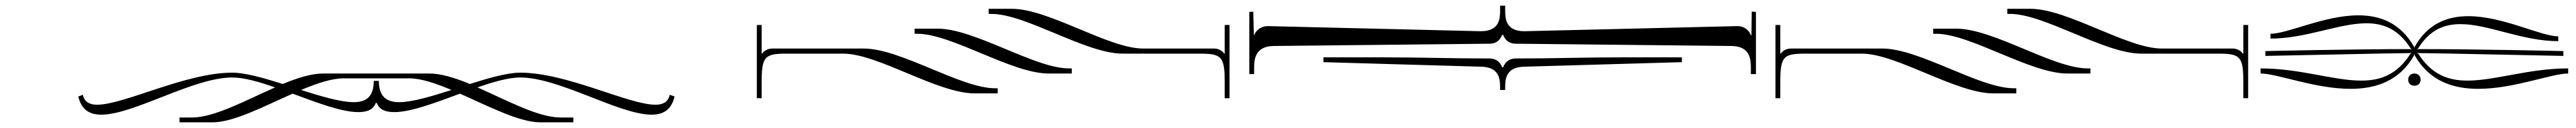

<svg xmlns="http://www.w3.org/2000/svg" viewBox="-20 -416 9112 451"><path d="M1123 -157C1082 -157 1033 -142 980 -120C911 -142 846 -160 802 -160C636 -160 420 -47 323 -47C296 -47 278 -58 273 -82L257 -76C268 -29 297 -12 338 -12C454 -12 663 -143 802 -143C842 -143 896 -128 953 -108C850 -63 739 -2 659 -2H615V15H732C806 15 913 -41 1015 -86C1102 -54 1189 -21 1247 -21C1278 -21 1300 -29 1309 -53H1313C1322 -29 1344 -21 1375 -21C1433 -21 1520 -54 1607 -86C1709 -41 1817 15 1891 15H2008V-2H1963C1883 -2 1772 -63 1669 -108C1726 -128 1780 -143 1820 -143C1959 -143 2169 -12 2285 -12C2326 -12 2355 -29 2366 -76L2349 -82C2344 -58 2326 -47 2299 -47C2202 -47 1986 -160 1820 -160C1776 -160 1711 -142 1642 -120C1589 -142 1539 -157 1499 -157ZM1196 -140H1427C1470 -140 1522 -122 1577 -99C1505 -76 1437 -56 1392 -56C1348 -56 1320 -75 1320 -131H1302C1302 -75 1275 -56 1231 -56C1186 -56 1117 -76 1045 -99C1100 -122 1153 -140 1196 -140Z M3035 -245H2711C2695 -245 2680 -235 2676 -227H2674V-328H2657V-122V-70H2674V-122C2674 -216 2683 -227 2762 -227H2963C3085 -227 3296 -87 3427 -87H3509V-105H3500C3378 -105 3166 -245 3035 -245ZM3297 -315H3215V-297H3225C3347 -297 3558 -157 3689 -157H3771V-175H3761C3639 -175 3428 -315 3297 -315ZM3559 -385H3477V-367H3487C3609 -367 3820 -227 3951 -227H4224C4303 -227 4312 -216 4312 -122V-70H4329V-122V-328H4312V-227H4310C4306 -235 4291 -245 4275 -245H4023C3901 -245 3690 -385 3559 -385Z M5293 -179C5288 -193 5276 -210 5248 -210C5101 -210 5018 -214 4862 -214H4661V-197L5218 -181C5286 -180 5286 -134 5286 -106V-99H5304V-106C5304 -134 5304 -180 5372 -181L5929 -197V-214H5728C5572 -214 5489 -210 5342 -210C5314 -210 5302 -193 5297 -179ZM5342 -262 6103 -254C6171 -254 6173 -206 6173 -178V-155H6191V-374L6176 -375L6175 -292H6173C6168 -306 6153 -324 6125 -324L5372 -306C5304 -306 5304 -353 5304 -381V-396H5286V-381C5286 -353 5286 -306 5218 -306L4465 -324C4437 -324 4421 -306 4416 -292H4415L4413 -375L4399 -374V-155H4416V-178C4416 -206 4419 -254 4487 -254L5248 -262C5276 -262 5288 -279 5293 -293H5297C5302 -279 5314 -262 5342 -262Z M6638 -245H6314C6298 -245 6283 -235 6279 -227H6277V-328H6260V-122V-70H6277V-122C6277 -216 6286 -227 6365 -227H6566C6688 -227 6899 -87 7030 -87H7112V-105H7103C6981 -105 6769 -245 6638 -245ZM6900 -315H6818V-297H6828C6950 -297 7161 -157 7292 -157H7374V-175H7364C7242 -175 7031 -315 6900 -315ZM7162 -385H7080V-367H7090C7212 -367 7423 -227 7554 -227H7827C7906 -227 7915 -216 7915 -122V-70H7932V-122V-328H7915V-227H7913C7909 -235 7894 -245 7878 -245H7626C7504 -245 7293 -385 7162 -385Z M8534 -229C8552 -229 8621 -228 9047 -219V-236C9047 -236 8751 -243 8533 -243L8531 -242L8530 -244L8533 -245C8574 -311 8625 -331 8683 -331C8782 -331 8901 -271 9029 -271V-288C8967 -288 8833 -359 8711 -359C8638 -359 8568 -334 8521 -251V-249H8519V-251C8470 -336 8398 -362 8322 -362C8202 -362 8072 -297 8011 -297V-280C8136 -280 8253 -334 8350 -334C8411 -334 8464 -313 8507 -245L8510 -244L8509 -242L8507 -243C8289 -243 7993 -236 7993 -236V-219C8419 -228 8488 -229 8506 -229L8509 -231V-228H8507C8460 -154 8402 -132 8332 -132C8234 -132 8115 -175 7976 -175V-157C8035 -157 8168 -103 8294 -103C8383 -103 8467 -130 8519 -221V-224H8521V-221C8573 -130 8657 -103 8746 -103C8872 -103 9005 -157 9064 -157V-175C8925 -175 8806 -132 8708 -132C8638 -132 8580 -154 8533 -228H8531V-231ZM8520 -114C8533 -114 8542 -122 8542 -135C8542 -148 8533 -157 8520 -157C8507 -157 8498 -148 8498 -135C8498 -122 8507 -114 8520 -114Z"/></svg>

Font: FoglihtenDeH04
Style: Regular
Weight: 500
Version: Version 0.68